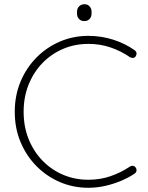

<svg xmlns="http://www.w3.org/2000/svg" viewBox="-20 -880 702 910"><path d="M618 -642Q626 -636 627 -628.5Q628 -621 623 -613Q618 -606 610.5 -605.5Q603 -605 596 -609Q554 -638 504.5 -655Q455 -672 399 -672Q335 -672 279.5 -648.5Q224 -625 182 -582Q140 -539 116 -480Q92 -421 92 -350Q92 -279 116 -220Q140 -161 182 -118Q224 -75 279.5 -51.5Q335 -28 399 -28Q455 -28 504 -45Q553 -62 595 -90Q602 -95 610 -94Q618 -93 623 -86Q628 -79 627 -71Q626 -63 619 -58Q595 -41 558.5 -25Q522 -9 481 0.5Q440 10 399 10Q327 10 264 -17Q201 -44 153 -92.5Q105 -141 77.5 -206.5Q50 -272 50 -350Q50 -428 77.5 -493.5Q105 -559 153 -607.5Q201 -656 264 -683Q327 -710 399 -710Q460 -710 516.5 -692Q573 -674 618 -642ZM380 -780Q364 -780 354.5 -790Q345 -800 345 -816V-824Q345 -840 355 -850Q365 -860 381 -860Q395 -860 404.5 -850Q414 -840 414 -824V-816Q414 -800 404.5 -790Q395 -780 380 -780Z"/></svg>

Font: Quicksand Light Light
Style: Regular
Weight: 300
Version: Version 3.006